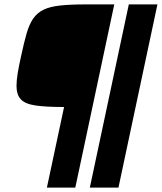

<svg xmlns="http://www.w3.org/2000/svg" viewBox="-20 -708 735 872"><path d="M193 144 271 -222Q188 -222 141 -229Q94 -236 74.5 -257Q55 -278 55 -318Q55 -343 60.5 -376.5Q66 -410 76 -454Q89 -515 101 -556.5Q113 -598 131 -624Q149 -650 178 -664Q207 -678 253.5 -683Q300 -688 370 -688H499L322 144ZM388 144 565 -688H695L518 144Z"/></svg>

Font: Saira Thin Black
Style: Italic
Weight: 900
Italic angle: -12°
Version: Version 1.101